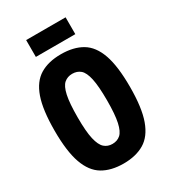

<svg xmlns="http://www.w3.org/2000/svg" viewBox="-213 -983 969 1096"><g transform="rotate(-30 271.5 -434.5)"><path d="M272 10Q190 10 134.5 -23Q79 -56 51 -134.5Q23 -213 23 -349Q23 -486 50.5 -564.5Q78 -643 133.5 -676.5Q189 -710 272 -710Q355 -710 410.5 -677Q466 -644 493.5 -566Q521 -488 521 -352Q521 -214 492.5 -135Q464 -56 408.5 -23Q353 10 272 10ZM272 -119Q304 -119 325.5 -138Q347 -157 358 -207.5Q369 -258 369 -350Q369 -444 358 -494Q347 -544 325.5 -562.5Q304 -581 272 -581Q241 -581 219 -562.5Q197 -544 186 -493.5Q175 -443 175 -349Q175 -256 186.5 -206.5Q198 -157 219.5 -138Q241 -119 272 -119ZM141 -768V-879H401V-768Z"/></g></svg>

Font: Georama SemiCondensed
Style: Bold
Weight: 700
Width: 4
Designer: Jean-Baptiste Levee
Foundry: Production Type
Version: Version 1.000